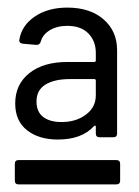

<svg xmlns="http://www.w3.org/2000/svg" viewBox="-20 -728 366 505"><path d="M228 -565Q232 -565 232 -569V-589Q232 -620 212.5 -640Q193 -660 157 -660Q130 -660 111 -648.5Q92 -637 87 -618Q84 -609 75 -610L40 -613Q29 -615 31 -624Q37 -661 71.5 -684.5Q106 -708 157 -708Q217 -708 252.5 -677Q288 -646 288 -596V-377Q288 -367 278 -367H242Q232 -367 232 -377V-395Q232 -397 230.5 -397.5Q229 -398 227 -396Q195 -361 132 -361Q82 -361 51 -385.5Q20 -410 20 -456Q20 -506 57 -535.5Q94 -565 157 -565ZM232 -477V-516Q232 -520 228 -520H164Q123 -520 99.5 -505.5Q76 -491 76 -461Q76 -434 93.5 -420.5Q111 -407 142 -407Q180 -407 206 -426.5Q232 -446 232 -477ZM29 -307H286Q296 -307 296 -297V-253Q296 -243 286 -243H29Q19 -243 19 -253V-297Q19 -307 29 -307Z"/></svg>

Font: Amber EN Medium
Style: Regular
Weight: 500
Designer: Jeremy Tribby
Foundry: Tribby Type Co.
Version: Version 1.403 November 24, 2021